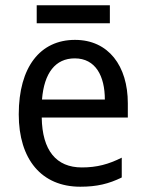

<svg xmlns="http://www.w3.org/2000/svg" viewBox="-20 -697 550 727"><path d="M396 -677H119V-609H396ZM264 -546C132 -546 51 -443 51 -264C51 -94 137 10 284 10C347 10 392 -1 441 -25V-100C391 -75 347 -63 290 -63C193 -63 140 -127 138 -252H464V-306C464 -447 391 -546 264 -546ZM263 -476C342 -476 377 -409 377 -320H139C147 -421 190 -476 263 -476Z"/></svg>

Font: Noto Sans Gujarati UI SemiCondensed
Style: Regular
Weight: 400
Width: 4
Designer: Jelle Bosma - Monotype Design Team, Universal Thirst
Foundry: Monotype Imaging Inc.
Version: Version 2.106